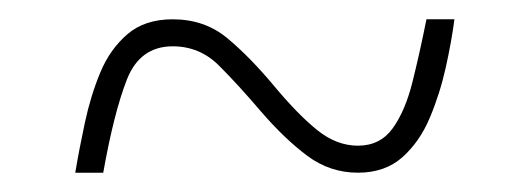

<svg xmlns="http://www.w3.org/2000/svg" viewBox="-20 -456 550 199"><path d="M58 -277Q62 -301 68 -329Q74 -357 84 -381Q94 -405 112 -420.5Q130 -436 159 -436Q192 -436 215.5 -416.5Q239 -397 264 -367Q289 -337 309 -321Q329 -305 351 -305Q374 -305 387 -323Q400 -341 407.5 -371Q415 -401 422 -436H451Q448 -413 442 -386Q436 -359 425.5 -334Q415 -309 397 -293Q379 -277 351 -277Q322 -277 298.5 -294.5Q275 -312 250 -341Q227 -368 207 -388Q187 -408 159 -408Q125 -408 111.5 -373.5Q98 -339 87 -277Z"/></svg>

Font: Noto Serif Lao SemiCondensed Thin
Style: Regular
Weight: 100
Width: 4
Designer: Monotype Design Team
Foundry: Monotype Imaging Inc.
Version: Version 2.003; ttfautohint (v1.8.4.7-5d5b)